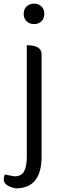

<svg xmlns="http://www.w3.org/2000/svg" viewBox="-52 -788 342 1053"><path d="M35 245Q-42 231 -30 183L-26 169L27 179Q66 179 80 152Q95 125 95 70V-540Q176 -540 176 -490V71Q176 245 35 245ZM94 -671Q78 -687 78 -712Q78 -738 94 -753Q110 -768 135 -768Q160 -768 175 -753Q191 -738 191 -712Q191 -687 175 -671Q160 -656 135 -656Q110 -656 94 -671Z"/></svg>

Font: Swei Half Moon CJK TC
Style: DemiLight
Weight: 350
Version: Version 2.125